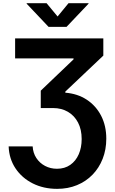

<svg xmlns="http://www.w3.org/2000/svg" viewBox="-20 -968 723 1203"><path d="M34.2 -50.8H184.6Q187 -9.3 207.8 22.2Q228.5 53.7 262.2 71.5Q295.9 89.4 336.9 89.4Q385.7 89.4 420.4 64.9Q455.1 40.5 473.4 -1.5Q491.7 -43.5 491.7 -96.7Q491.7 -156.7 468.8 -200.4Q445.8 -244.1 405.3 -267.6Q364.7 -291 312.5 -291H235.4V-399.9L440.9 -596.2V-602.1H74.7V-727.5H627.4V-619.6L389.2 -394V-387.2Q465.8 -381.3 523.7 -343.3Q581.5 -305.2 613.8 -242.4Q646 -179.7 646 -99.1Q646 -30.8 623.3 26.9Q600.6 84.5 559.6 126.7Q518.6 168.9 462.2 192.1Q405.8 215.3 337.9 215.3Q252.9 215.3 185.1 181.2Q117.2 147 77.1 86.9Q37.1 26.9 34.2 -50.8ZM272 -947.8 340.8 -864.7 409.2 -947.8H534.7V-944.8L397 -799.8H284.2L147 -944.8V-947.8Z"/></svg>

Font: Inter 17pt
Style: Bold
Weight: 700
Version: Version 4.001;git-66647c0bb